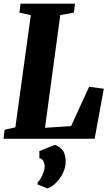

<svg xmlns="http://www.w3.org/2000/svg" viewBox="-22 -763 608 1056"><path d="M-2.5 0 3.5 -49.5 62.5 -62.5 147.5 -680 85 -693.5 91 -743H390.5L384.5 -693.5L309.5 -680L225.5 -60L369 -69.5L468 -285.5L549 -275L498.5 0ZM184 251 185 240Q191.5 235.5 200.8 220Q210 204.5 217.2 185.5Q224.5 166.5 223.5 150.5Q223 135 216 122Q209 109 194.5 107.5V68L280.5 33.5Q313.5 47 326.2 69Q339 91 339 124.5Q339 161 322.2 192.8Q305.5 224.5 282.2 246Q259 267.5 238.5 273.5Z"/></svg>

Font: Merriweather 24pt SemiCondensed Black
Style: Italic
Weight: 900
Width: 4
Italic angle: -7.8°
Designer: Eben Sorkin
Foundry: Eben Sorkin
Version: Version 2.101